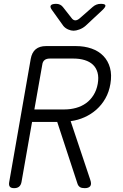

<svg xmlns="http://www.w3.org/2000/svg" viewBox="-20 -970 640 1000"><path d="M159 -400H316Q347 -400 376 -408Q405 -416 428 -432.5Q451 -449 467 -474.5Q483 -500 489 -533Q495 -567 488 -592Q481 -617 464 -633Q447 -649 421 -657Q395 -665 363 -665H239Q222 -665 212 -657Q202 -649 200 -632ZM147 -335 92 -22Q89 -6 79.5 2Q70 10 54 10Q37 10 31 2Q25 -6 28 -22L140 -663Q146 -697 166 -713.5Q186 -730 220 -730H375Q420 -730 457 -717Q494 -704 518.5 -678.5Q543 -653 553 -616.5Q563 -580 555 -533Q548 -491 529 -457.5Q510 -424 482.5 -399.5Q455 -375 420.5 -359.5Q386 -344 348 -339L450 -34Q458 -11 450 -0.5Q442 10 421 10Q405 10 396.5 4.5Q388 -1 384 -12L278 -335ZM273 -950Q284 -950 293 -945.5Q302 -941 308 -933L352 -877Q361 -864 372.5 -864Q384 -864 398 -877L463 -934Q472 -942 482.5 -946Q493 -950 505 -950Q527 -950 529 -942Q531 -934 513 -917L425 -835Q411 -823 393.5 -816.5Q376 -810 363 -810Q350 -810 335 -816.5Q320 -823 310 -835L252 -916Q239 -933 244.5 -941.5Q250 -950 273 -950Z"/></svg>

Font: Maple Mono ExtraLight
Style: Italic
Weight: 275
Italic angle: -10°
Monospace: yes
Designer: subframe7536
Version: Version 7.000